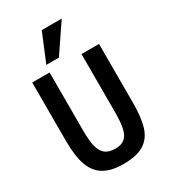

<svg xmlns="http://www.w3.org/2000/svg" viewBox="-235 -1093 1071 1215"><g transform="rotate(-30 300.0 -485.5)"><path d="M56 -295V-725H183V-300Q183 -225.5 194.2 -182.2Q205.5 -139 231.8 -119Q258 -99 304 -99Q347 -99 371.2 -118.8Q395.5 -138.5 405.8 -181.8Q416 -225 416 -300V-725H544V-295Q544 -185.5 523 -119.8Q502 -54 449 -21.5Q396 11 300 11Q209.5 11 156.2 -21.8Q103 -54.5 79.5 -121.2Q56 -188 56 -295ZM189 -777 274 -982H420L281 -777Z"/></g></svg>

Font: JuliaMono
Style: Bold
Weight: 700
Monospace: yes
Designer: cormullion
Foundry: corm
Version: Version 0.055; ttfautohint (v1.8.4)